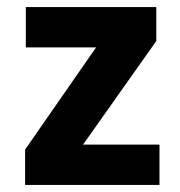

<svg xmlns="http://www.w3.org/2000/svg" viewBox="-20 -523 510 543"><path d="M51 0V-100L281 -431L279 -389H53V-503H422V-407L188 -76L189 -114H431V0Z"/></svg>

Font: Nunito Sans 7pt Condensed ExtraBold
Style: Regular
Weight: 800
Width: 3
Designer: Vernon Adams
Foundry: Vernon Adams
Version: Version 3.101;gftools[0.9.27]